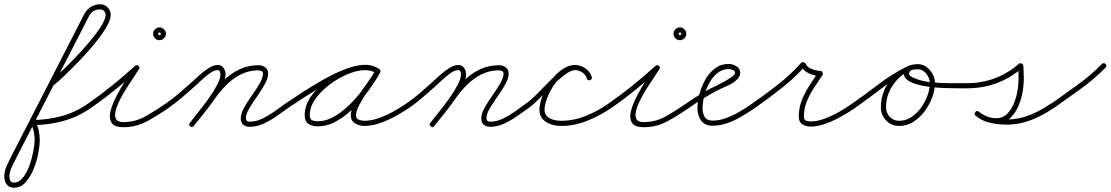

<svg xmlns="http://www.w3.org/2000/svg" viewBox="-139 -572 5195 898"><path d="M95 -174Q88 -184 97 -191Q113 -205 144 -234Q175 -263 211 -300.5Q247 -338 279.5 -376.5Q312 -415 333 -448Q354 -481 355 -501Q355 -513 347.5 -520.5Q340 -528 329 -528Q293 -528 277 -496Q192 -331 108 -167Q24 -3 -60 161Q-71 183 -83 207Q-95 231 -95 255Q-95 265 -90.5 273.5Q-86 282 -74 282Q-50 282 -31.5 258.5Q-13 235 -1 201Q11 167 17 134.5Q23 102 23 84Q23 65 19 44Q15 23 4 8Q0 3 4 -4Q8 -11 14 -11Q83 -11 149 -29Q215 -47 272 -87Q272 -87 272 -87Q272 -87 272 -87Q282 -94 289 -84Q296 -74 286 -67Q226 -25 156.5 -6Q87 13 14 13Q11 13 11.5 9Q12 5 14 1Q16 -3 19 -5.5Q22 -8 24 -6Q37 13 42 37.5Q47 62 47 84Q47 108 40 145Q33 182 18 219Q3 256 -20 281Q-43 306 -74 306Q-96 306 -107.5 290.5Q-119 275 -119 255Q-119 227 -106.5 201Q-94 175 -82 151Q3 -14 87 -178Q171 -342 255 -506Q266 -527 285.5 -539.5Q305 -552 329 -552Q350 -552 364.5 -537.5Q379 -523 379 -501Q378 -477 356.5 -441.5Q335 -406 302 -366Q269 -326 232 -287.5Q195 -249 163 -218.5Q131 -188 112 -173Q103 -165 95 -174Z M269 -70Q262 -80 272 -87Q330 -127 385.5 -172Q441 -217 493 -264Q501 -271 509 -264Q517 -257 511 -249Q504 -237 488.5 -214Q473 -191 455 -163Q437 -135 422.5 -106.5Q408 -78 402 -54Q396 -30 403.5 -15.5Q411 -1 438 -1Q494 -1 542.5 -28.5Q591 -56 635 -87Q645 -94 652 -84Q659 -74 649 -67Q602 -34 550 -5.5Q498 23 438 23Q400 23 386 6.5Q372 -10 375.5 -37.5Q379 -65 393.5 -97Q408 -129 427 -161.5Q446 -194 464 -220Q482 -246 491 -261Q493 -266 498 -265.5Q503 -265 506 -262Q510 -258 511.5 -254Q513 -250 509 -246Q457 -199 400.5 -153Q344 -107 286 -67Q276 -60 269 -70ZM613 -414Q613 -420 607 -420Q601 -420 601 -414Q601 -408 607 -408Q613 -408 613 -414ZM577 -414Q577 -426 586 -435Q595 -444 607 -444Q619 -444 628 -435Q637 -426 637 -414Q637 -402 628 -393Q619 -384 607 -384Q595 -384 586 -393Q577 -402 577 -414Z M632 -70Q625 -80 635 -87Q668 -109 698 -135Q728 -161 757 -187Q771 -200 792 -219Q813 -238 836 -253Q859 -268 879 -268Q897 -268 906.5 -254.5Q916 -241 916 -224Q916 -200 899 -167Q882 -134 857.5 -99Q833 -64 808 -33.5Q783 -3 767 17Q760 27 751 19Q741 12 749 3Q762 -15 786 -44.5Q810 -74 834.5 -108Q859 -142 875.5 -173Q892 -204 892 -224Q892 -231 889.5 -237.5Q887 -244 879 -244Q863 -244 842.5 -229.5Q822 -215 803 -197Q784 -179 773 -169Q743 -142 712.5 -116Q682 -90 649 -67Q639 -60 632 -70ZM767 17Q760 27 751 19Q741 12 749 3Q773 -28 798 -59Q823 -90 845 -123Q872 -161 905 -194Q938 -227 979.5 -247Q1021 -267 1070 -267Q1088 -267 1101.5 -257Q1115 -247 1115 -227Q1115 -206 1099.5 -178Q1084 -150 1063 -120.5Q1042 -91 1026.5 -64.5Q1011 -38 1011 -19Q1011 -3 1029 -3Q1059 -3 1088 -17Q1117 -31 1144.5 -50.5Q1172 -70 1195 -87Q1205 -94 1212 -84Q1219 -74 1209 -67Q1183 -49 1154 -28.5Q1125 -8 1093.5 6.5Q1062 21 1029 21Q1010 21 998.5 11Q987 1 987 -19Q987 -40 1002.5 -68Q1018 -96 1039 -125.5Q1060 -155 1075.5 -182Q1091 -209 1091 -227Q1091 -236 1084.5 -239.5Q1078 -243 1070 -243Q1025 -243 987.5 -224Q950 -205 919.5 -174.5Q889 -144 865 -109Q842 -76 817 -45Q792 -14 767 17Q767 17 767 17Q767 17 767 17Z M1192 -70Q1185 -80 1195 -87Q1227 -109 1274 -139.5Q1321 -170 1374 -200Q1427 -230 1478.5 -249.5Q1530 -269 1570 -269Q1586 -269 1602 -264.5Q1618 -260 1632 -251Q1641 -244 1635 -235Q1629 -225 1619 -231Q1596 -244 1568 -244Q1533 -244 1489 -226Q1445 -208 1404 -177.5Q1363 -147 1336.5 -110Q1310 -73 1310 -34Q1310 -15 1320 -10Q1330 -5 1347 -5Q1388 -5 1428.5 -29.5Q1469 -54 1505.5 -92Q1542 -130 1571 -170.5Q1600 -211 1617 -244Q1623 -254 1634 -249Q1644 -243 1639 -232Q1628 -213 1609.5 -186.5Q1591 -160 1572 -132Q1553 -104 1539.5 -77.5Q1526 -51 1526 -32Q1526 -17 1539.5 -12Q1553 -7 1565 -7Q1597 -7 1632.5 -19.5Q1668 -32 1701 -50.5Q1734 -69 1760 -87Q1760 -87 1760 -87Q1760 -87 1760 -87Q1770 -94 1777 -84Q1784 -74 1774 -67Q1746 -48 1710.5 -28.5Q1675 -9 1637.5 4Q1600 17 1565 17Q1543 17 1522.5 5.5Q1502 -6 1502 -32Q1502 -57 1515 -84.5Q1528 -112 1547.5 -140Q1567 -168 1586 -194.5Q1605 -221 1617 -244Q1623 -254 1634 -249Q1644 -243 1639 -232Q1619 -196 1588 -153Q1557 -110 1518.5 -70.5Q1480 -31 1436 -6Q1392 19 1347 19Q1320 19 1303 7Q1286 -5 1286 -34Q1286 -78 1314.5 -119.5Q1343 -161 1387 -194.5Q1431 -228 1479.5 -248Q1528 -268 1568 -268Q1602 -268 1631 -251Q1641 -246 1634 -235Q1627 -225 1618 -231Q1608 -239 1595 -242Q1582 -245 1570 -245Q1541 -245 1503.5 -232Q1466 -219 1424 -198Q1382 -177 1341.5 -152.5Q1301 -128 1266.5 -105.5Q1232 -83 1209 -67Q1199 -60 1192 -70Z M1757 -70Q1750 -80 1760 -87Q1793 -109 1823 -135Q1853 -161 1882 -187Q1896 -200 1917 -219Q1938 -238 1961 -253Q1984 -268 2004 -268Q2022 -268 2031.5 -254.5Q2041 -241 2041 -224Q2041 -200 2024 -167Q2007 -134 1982.5 -99Q1958 -64 1933 -33.5Q1908 -3 1892 17Q1885 27 1876 19Q1866 12 1874 3Q1887 -15 1911 -44.5Q1935 -74 1959.5 -108Q1984 -142 2000.5 -173Q2017 -204 2017 -224Q2017 -231 2014.5 -237.5Q2012 -244 2004 -244Q1988 -244 1967.5 -229.5Q1947 -215 1928 -197Q1909 -179 1898 -169Q1868 -142 1837.5 -116Q1807 -90 1774 -67Q1764 -60 1757 -70ZM1892 17Q1885 27 1876 19Q1866 12 1874 3Q1898 -28 1923 -59Q1948 -90 1970 -123Q1997 -161 2030 -194Q2063 -227 2104.5 -247Q2146 -267 2195 -267Q2213 -267 2226.5 -257Q2240 -247 2240 -227Q2240 -206 2224.5 -178Q2209 -150 2188 -120.5Q2167 -91 2151.5 -64.5Q2136 -38 2136 -19Q2136 -3 2154 -3Q2184 -3 2213 -17Q2242 -31 2269.5 -50.5Q2297 -70 2320 -87Q2330 -94 2337 -84Q2344 -74 2334 -67Q2308 -49 2279 -28.5Q2250 -8 2218.5 6.5Q2187 21 2154 21Q2135 21 2123.5 11Q2112 1 2112 -19Q2112 -40 2127.5 -68Q2143 -96 2164 -125.5Q2185 -155 2200.5 -182Q2216 -209 2216 -227Q2216 -236 2209.5 -239.5Q2203 -243 2195 -243Q2150 -243 2112.5 -224Q2075 -205 2044.5 -174.5Q2014 -144 1990 -109Q1967 -76 1942 -45Q1917 -14 1892 17Q1892 17 1892 17Q1892 17 1892 17Z M2334 -67Q2324 -60 2317 -70Q2310 -80 2320 -87Q2344 -103 2373 -133Q2402 -163 2433 -194Q2464 -225 2494.5 -246.5Q2525 -268 2551 -268Q2576 -268 2598.5 -252.5Q2621 -237 2629 -212Q2632 -201 2620 -197Q2609 -194 2605 -206Q2600 -223 2584 -233.5Q2568 -244 2551 -244Q2531 -244 2502.5 -222.5Q2474 -201 2442.5 -170Q2411 -139 2382.5 -110Q2354 -81 2334 -67Q2334 -67 2334 -67Q2334 -67 2334 -67ZM2620 -197Q2609 -194 2605 -206Q2600 -223 2584 -233.5Q2568 -244 2551 -244Q2524 -244 2498.5 -224.5Q2473 -205 2452.5 -175Q2432 -145 2420 -113.5Q2408 -82 2408 -59Q2408 -39 2420.5 -27.5Q2433 -16 2450.5 -11.5Q2468 -7 2485 -7Q2544 -7 2601 -30Q2658 -53 2706 -87Q2716 -94 2723 -84Q2730 -74 2720 -67Q2669 -32 2608.5 -7.5Q2548 17 2485 17Q2461 17 2438 9.5Q2415 2 2399.5 -14.5Q2384 -31 2384 -59Q2384 -87 2398 -123Q2412 -159 2435.5 -192Q2459 -225 2489 -246.5Q2519 -268 2551 -268Q2576 -268 2598.5 -252.5Q2621 -237 2629 -212Q2632 -201 2620 -197Z M2703 -70Q2696 -80 2706 -87Q2764 -127 2819.5 -172Q2875 -217 2927 -264Q2935 -271 2943 -264Q2951 -257 2945 -249Q2938 -237 2922.5 -214Q2907 -191 2889 -163Q2871 -135 2856.5 -106.5Q2842 -78 2836 -54Q2830 -30 2837.5 -15.5Q2845 -1 2872 -1Q2928 -1 2976.5 -28.5Q3025 -56 3069 -87Q3079 -94 3086 -84Q3093 -74 3083 -67Q3036 -34 2984 -5.5Q2932 23 2872 23Q2834 23 2820 6.5Q2806 -10 2809.5 -37.5Q2813 -65 2827.5 -97Q2842 -129 2861 -161.5Q2880 -194 2898 -220Q2916 -246 2925 -261Q2927 -266 2932 -265.5Q2937 -265 2940 -262Q2944 -258 2945.5 -254Q2947 -250 2943 -246Q2891 -199 2834.5 -153Q2778 -107 2720 -67Q2710 -60 2703 -70ZM3047 -414Q3047 -420 3041 -420Q3035 -420 3035 -414Q3035 -408 3041 -408Q3047 -408 3047 -414ZM3011 -414Q3011 -426 3020 -435Q3029 -444 3041 -444Q3053 -444 3062 -435Q3071 -426 3071 -414Q3071 -402 3062 -393Q3053 -384 3041 -384Q3029 -384 3020 -393Q3011 -402 3011 -414Z M3083 -67Q3073 -60 3066 -70Q3059 -80 3069 -87Q3092 -103 3115.5 -118Q3139 -133 3164 -147Q3171 -152 3192.5 -162Q3214 -172 3238.5 -185Q3263 -198 3281 -210.5Q3299 -223 3299 -232Q3299 -241 3287.5 -245Q3276 -249 3269 -249Q3239 -249 3216 -230Q3193 -211 3177.5 -182Q3162 -153 3154.5 -122Q3147 -91 3147 -66Q3147 -42 3157 -25Q3167 -8 3194 -8Q3226 -8 3259 -20.5Q3292 -33 3322.5 -51Q3353 -69 3378 -87Q3388 -94 3395 -84Q3402 -74 3392 -67Q3364 -48 3331.5 -28.5Q3299 -9 3264 3.5Q3229 16 3194 16Q3157 16 3140 -8Q3123 -32 3123 -66Q3123 -96 3132.5 -132Q3142 -168 3160 -200Q3178 -232 3205.5 -252.5Q3233 -273 3269 -273Q3286 -273 3304.5 -262.5Q3323 -252 3323 -232Q3323 -213 3307 -199Q3289 -182 3263.5 -171Q3238 -160 3216 -149Q3182 -131 3148.5 -110.5Q3115 -90 3083 -67Q3083 -67 3083 -67Q3083 -67 3083 -67Z M3392 -67Q3382 -60 3375 -70Q3368 -80 3378 -87Q3438 -128 3499 -176Q3560 -224 3608 -278Q3612 -282 3619 -281Q3625 -280 3628 -275Q3637 -257 3658 -249Q3679 -241 3699 -240Q3705 -240 3708 -233Q3711 -226 3708 -221Q3689 -192 3668.5 -161.5Q3648 -131 3634.5 -97.5Q3621 -64 3621 -27Q3621 -12 3630.5 -8Q3640 -4 3653 -4Q3683 -4 3719 -17.5Q3755 -31 3788.5 -50.5Q3822 -70 3846 -87Q3846 -87 3846 -87Q3846 -87 3846 -87Q3856 -94 3863 -84Q3870 -74 3860 -67Q3834 -49 3798 -28.5Q3762 -8 3724 6Q3686 20 3653 20Q3630 20 3613.5 9.5Q3597 -1 3597 -27Q3597 -67 3611 -102.5Q3625 -138 3646 -170.5Q3667 -203 3688 -235Q3690 -237 3692.5 -234.5Q3695 -232 3697 -228Q3699 -224 3699.5 -220Q3700 -216 3697 -216Q3671 -217 3645 -228.5Q3619 -240 3606 -265Q3605 -267 3608.5 -267.5Q3612 -268 3617 -268Q3621 -267 3624.5 -265.5Q3628 -264 3626 -262Q3577 -207 3514.5 -158Q3452 -109 3392 -67Q3392 -67 3392 -67Q3392 -67 3392 -67Z M3843 -70Q3836 -80 3846 -87Q3908 -130 3971 -178.5Q4034 -227 4102 -260Q4102 -260 4102 -260Q4102 -260 4102 -260Q4113 -266 4118 -255Q4123 -244 4113 -239Q4046 -206 3983.5 -158Q3921 -110 3860 -67Q3850 -60 3843 -70ZM4118 -255Q4123 -244 4112 -239Q4065 -217 4035 -170.5Q4005 -124 4005 -71Q4005 -44 4022.5 -25.5Q4040 -7 4067 -7Q4097 -7 4123 -24Q4149 -41 4168.5 -68Q4188 -95 4199 -125.5Q4210 -156 4210 -183Q4210 -206 4193.5 -227Q4177 -248 4152 -248Q4143 -248 4130.5 -246Q4118 -244 4114 -234Q4114 -234 4114 -234Q4114 -234 4114 -234Q4110 -223 4119 -216.5Q4128 -210 4136 -207Q4171 -192 4214.5 -187.5Q4258 -183 4302.5 -183Q4347 -183 4384 -183Q4396 -183 4396 -171Q4396 -159 4384 -159Q4374 -159 4347 -159Q4320 -159 4284 -160Q4248 -161 4211 -165.5Q4174 -170 4144 -179Q4114 -188 4098.5 -203.5Q4083 -219 4092 -242Q4092 -242 4092 -242Q4092 -242 4092 -242Q4098 -261 4116.5 -266.5Q4135 -272 4152 -272Q4187 -272 4210.5 -244Q4234 -216 4234 -183Q4234 -151 4221 -116.5Q4208 -82 4185.5 -51.5Q4163 -21 4132.5 -2Q4102 17 4067 17Q4030 17 4005.5 -8.5Q3981 -34 3981 -71Q3981 -131 4014.5 -183Q4048 -235 4102 -260Q4113 -265 4118 -255Z M4372 -171Q4372 -183 4384 -183Q4522 -183 4627 -274Q4632 -278 4639 -275Q4647 -272 4647 -265Q4648 -254 4648.5 -243Q4649 -232 4649 -221Q4649 -221 4649 -221Q4649 -221 4649 -221Q4651 -191 4645.5 -152.5Q4640 -114 4625 -78Q4610 -42 4584.5 -18.5Q4559 5 4520 5Q4494 5 4469 -4.5Q4444 -14 4424 -31Q4415 -38 4423 -48Q4430 -57 4440 -49Q4466 -27 4500.5 -20Q4535 -13 4569 -13Q4625 -13 4677.5 -34Q4730 -55 4775 -87Q4785 -94 4792 -84Q4799 -74 4789 -67Q4741 -33 4685 -11Q4629 11 4569 11Q4531 11 4493 2.5Q4455 -6 4424 -31Q4415 -38 4423 -48Q4430 -57 4440 -49Q4456 -36 4477 -27.5Q4498 -19 4520 -19Q4552 -19 4573 -41Q4594 -63 4606 -95.5Q4618 -128 4622 -161.5Q4626 -195 4625 -219Q4625 -219 4625 -219Q4625 -219 4625 -219Q4625 -231 4624.5 -242Q4624 -253 4623 -264Q4623 -267 4627 -267Q4631 -267 4635 -265Q4640 -263 4642.5 -260.5Q4645 -258 4643 -255Q4531 -159 4384 -159Q4372 -159 4372 -171Z M4772 -69Q4765 -78 4775 -85Q4836 -129 4899 -174Q4962 -219 5014 -272Q5014 -272 5014 -272Q5014 -272 5014 -272Q5023 -281 5031 -273Q5040 -264 5032 -256Q4978 -201 4914.5 -155.5Q4851 -110 4789 -66Q4779 -59 4772 -69Z"/></svg>

Font: FRB American Cursive Light
Style: Italic
Weight: 300
Italic angle: -25°
Version: Version 2.0;Modular Font Editor K font №1